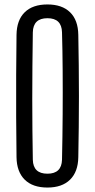

<svg xmlns="http://www.w3.org/2000/svg" viewBox="-20 -827 423 854"><path d="M191 7.2Q125.3 7.2 89.9 -27.9Q54.4 -63.1 53.5 -127.8Q52.4 -215.6 51.9 -307.8Q51.4 -400.1 51.9 -492.4Q52.4 -584.6 53.5 -672Q54.4 -737.6 89.9 -772.4Q125.3 -807.2 191 -807.2Q256.1 -807.2 291.7 -772.4Q327.3 -737.6 328.3 -672Q329.5 -606.3 330.3 -537.6Q331.1 -468.9 331.1 -399.6Q331.1 -330.2 330.3 -261.8Q329.5 -193.4 328.3 -127.8Q327.3 -63.1 291.7 -27.9Q256.1 7.2 191 7.2ZM191 -54.4Q254 -54.4 255.8 -116.5Q258.1 -219.2 258.7 -319Q259.4 -418.8 258.7 -511.2Q258.1 -603.6 255.8 -683.3Q254.3 -746 191 -746Q127.5 -746 126 -683.3Q124.8 -608.3 124.2 -533.7Q123.5 -459 123.5 -386.6Q123.5 -314.2 124.2 -246.3Q124.8 -178.4 126 -116.5Q127.5 -54.4 191 -54.4Z"/></svg>

Font: Big Shoulders Thin
Style: Regular
Weight: 100
Designer: Patric King
Foundry: XO Type Co
Version: Version 2.002